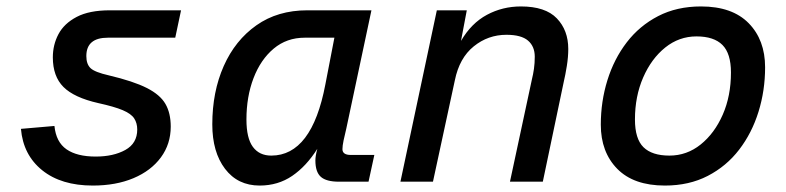

<svg xmlns="http://www.w3.org/2000/svg" viewBox="-20 -564 2440 596"><path d="M268 12Q170 12 111 -35.5Q52 -83 45 -164L149 -173Q154 -123 186.5 -100.5Q219 -78 277 -78Q332 -78 369 -98.5Q406 -119 406 -162Q406 -182 396.5 -196.5Q387 -211 361 -222Q335 -233 285 -244Q210 -261 177 -294Q144 -327 144 -386Q144 -425 161.5 -458Q179 -491 218 -511.5Q257 -532 321 -532H542L524 -447H315Q248 -447 248 -390Q248 -365 261 -352.5Q274 -340 318 -330Q394 -312 435.5 -291Q477 -270 493.5 -241.5Q510 -213 510 -171Q510 -117 479.5 -75.5Q449 -34 394.5 -11Q340 12 268 12Z M786 12Q718 12 678.5 -40Q639 -92 639 -178Q639 -279 674.5 -359Q710 -439 776 -485.5Q842 -532 934 -532H1133L1055 -165Q1050 -145 1046.5 -128Q1043 -111 1043 -101Q1043 -83 1069 -83H1142L1124 0H1032Q993 0 976 -15Q959 -30 959 -66Q959 -80 965 -102Q931 -48 887 -18Q843 12 786 12ZM822 -81Q948 -81 990 -302L1018 -447H926Q870 -447 829.5 -413Q789 -379 767 -321.5Q745 -264 745 -193Q745 -135 765 -108Q785 -81 822 -81Z M1223 0 1336 -532H1429L1411 -437Q1443 -492 1491.5 -518Q1540 -544 1597 -544Q1673 -544 1708.5 -507Q1744 -470 1744 -412Q1744 -387 1739.5 -359Q1735 -331 1730 -310L1665 0H1563L1631 -317Q1635 -333 1637.5 -350.5Q1640 -368 1640 -388Q1640 -420 1619 -438Q1598 -456 1552 -456Q1495 -456 1450.5 -420Q1406 -384 1392 -315L1324 0Z M2044 12Q1947 12 1896 -40Q1845 -92 1845 -177Q1845 -249 1865.5 -315Q1886 -381 1925.5 -432.5Q1965 -484 2023 -514Q2081 -544 2156 -544Q2253 -544 2304 -492Q2355 -440 2355 -355Q2355 -283 2334.5 -217Q2314 -151 2274.5 -99.5Q2235 -48 2177 -18Q2119 12 2044 12ZM2058 -81Q2112 -81 2155 -115.5Q2198 -150 2223.5 -208Q2249 -266 2249 -339Q2249 -398 2222.5 -424.5Q2196 -451 2142 -451Q2088 -451 2045 -416.5Q2002 -382 1976.5 -323.5Q1951 -265 1951 -193Q1951 -133 1977.5 -107Q2004 -81 2058 -81Z"/></svg>

Font: Geist Mono Medium
Style: Italic
Weight: 500
Italic angle: -12°
Monospace: yes
Designer: Basement.studio, Andrés Briganti, Mateo Zaragoza
Foundry: Basement.studio, Vercel, Andrés Briganti, Guido Ferreyra, Mateo Zaragoza
Version: Version 1.500; ttfautohint (v1.8.4.7-5d5b)